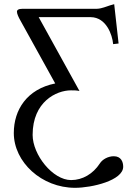

<svg xmlns="http://www.w3.org/2000/svg" viewBox="-20 -687 648 918"><path d="M443 -645H88C68 -645 61 -639 61 -631C61 -621 69 -604 77 -590L244 -288C109 -261 46 -162 46 -51C46 88 179 211 339 211C419 211 569 176 569 110C569 87 559 60 524 60C498 60 470 74 457 95C425 144 375 174 320 174C232 174 136 53 136 -42C136 -201 250 -255 319 -255C334 -255 346 -255 360 -252L165 -605H414C488 -604 517 -521 521 -476L547 -479L526 -667C502 -662 468 -645 443 -645Z"/></svg>

Font: Libertinus Sans
Style: Regular
Weight: 400
Designer: Philipp H. Poll, Khaled Hosny
Foundry: Caleb Maclennan
Version: Version 7.050;RELEASE